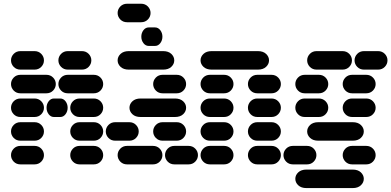

<svg xmlns="http://www.w3.org/2000/svg" viewBox="-20 -881 2064 1013"><path d="M87.9 -13.7H162.1Q183.6 -13.7 197.8 -28.3Q211.9 -43 211.9 -62.5Q211.9 -82 197.8 -96.7Q183.6 -111.3 162.1 -111.3H87.9Q66.4 -111.3 52.2 -96.7Q38.1 -82 38.1 -62.5Q38.1 -43 52.2 -28.3Q66.4 -13.7 87.9 -13.7ZM400.4 -13.7H474.6Q496.1 -13.7 510.3 -28.3Q524.4 -43 524.4 -62.5Q524.4 -82 510.3 -96.7Q496.1 -111.3 474.6 -111.3H400.4Q378.9 -111.3 364.7 -96.7Q350.6 -82 350.6 -62.5Q350.6 -43 364.7 -28.3Q378.9 -13.7 400.4 -13.7ZM87.9 -138.7H162.1Q183.6 -138.7 197.8 -153.3Q211.9 -168 211.9 -187.5Q211.9 -207 197.8 -221.7Q183.6 -236.3 162.1 -236.3H87.9Q66.4 -236.3 52.2 -221.7Q38.1 -207 38.1 -187.5Q38.1 -168 52.2 -153.3Q66.4 -138.7 87.9 -138.7ZM400.4 -138.7H474.6Q496.1 -138.7 510.3 -153.3Q524.4 -168 524.4 -187.5Q524.4 -207 510.3 -221.7Q496.1 -236.3 474.6 -236.3H400.4Q378.9 -236.3 364.7 -221.7Q350.6 -207 350.6 -187.5Q350.6 -168 364.7 -153.3Q378.9 -138.7 400.4 -138.7ZM87.9 -263.7H162.1Q183.6 -263.7 197.8 -278.3Q211.9 -293 211.9 -312.5Q211.9 -332 197.8 -346.7Q183.6 -361.3 162.1 -361.3H87.9Q66.4 -361.3 52.2 -346.7Q38.1 -332 38.1 -312.5Q38.1 -293 52.2 -278.3Q66.4 -263.7 87.9 -263.7ZM264.6 -263.7H297.9Q314.5 -263.7 325.7 -278.3Q336.9 -293 336.9 -312.5Q336.9 -332 325.7 -346.7Q314.5 -361.3 297.9 -361.3H264.6Q248 -361.3 236.8 -346.7Q225.6 -332 225.6 -312.5Q225.6 -293 236.8 -278.3Q248 -263.7 264.6 -263.7ZM400.4 -263.7H474.6Q496.1 -263.7 510.3 -278.3Q524.4 -293 524.4 -312.5Q524.4 -332 510.3 -346.7Q496.1 -361.3 474.6 -361.3H400.4Q378.9 -361.3 364.7 -346.7Q350.6 -332 350.6 -312.5Q350.6 -293 364.7 -278.3Q378.9 -263.7 400.4 -263.7ZM87.9 -388.7H224.6Q246.1 -388.7 260.3 -403.3Q274.4 -418 274.4 -437.5Q274.4 -457 260.3 -471.7Q246.1 -486.3 224.6 -486.3H87.9Q66.4 -486.3 52.2 -471.7Q38.1 -457 38.1 -437.5Q38.1 -418 52.2 -403.3Q66.4 -388.7 87.9 -388.7ZM337.9 -388.7H474.6Q496.1 -388.7 510.3 -403.3Q524.4 -418 524.4 -437.5Q524.4 -457 510.3 -471.7Q496.1 -486.3 474.6 -486.3H337.9Q316.4 -486.3 302.2 -471.7Q288.1 -457 288.1 -437.5Q288.1 -418 302.2 -403.3Q316.4 -388.7 337.9 -388.7ZM87.9 -513.7H162.1Q183.6 -513.7 197.8 -528.3Q211.9 -543 211.9 -562.5Q211.9 -582 197.8 -596.7Q183.6 -611.3 162.1 -611.3H87.9Q66.4 -611.3 52.2 -596.7Q38.1 -582 38.1 -562.5Q38.1 -543 52.2 -528.3Q66.4 -513.7 87.9 -513.7ZM337.9 -513.7H412.1Q433.6 -513.7 447.8 -528.3Q461.9 -543 461.9 -562.5Q461.9 -582 447.8 -596.7Q433.6 -611.3 412.1 -611.3H337.9Q316.4 -611.3 302.2 -596.7Q288.1 -582 288.1 -562.5Q288.1 -543 302.2 -528.3Q316.4 -513.7 337.9 -513.7Z M650.4 -13.7H787.1Q808.6 -13.7 822.8 -28.3Q836.9 -43 836.9 -62.5Q836.9 -82 822.8 -96.7Q808.6 -111.3 787.1 -111.3H650.4Q628.9 -111.3 614.7 -96.7Q600.6 -82 600.6 -62.5Q600.6 -43 614.7 -28.3Q628.9 -13.7 650.4 -13.7ZM900.4 -13.7H974.6Q996.1 -13.7 1010.3 -28.3Q1024.4 -43 1024.4 -62.5Q1024.4 -82 1010.3 -96.7Q996.1 -111.3 974.6 -111.3H900.4Q878.9 -111.3 864.7 -96.7Q850.6 -82 850.6 -62.5Q850.6 -43 864.7 -28.3Q878.9 -13.7 900.4 -13.7ZM587.9 -138.7H662.1Q683.6 -138.7 697.8 -153.3Q711.9 -168 711.9 -187.5Q711.9 -207 697.8 -221.7Q683.6 -236.3 662.1 -236.3H587.9Q566.4 -236.3 552.2 -221.7Q538.1 -207 538.1 -187.5Q538.1 -168 552.2 -153.3Q566.4 -138.7 587.9 -138.7ZM837.9 -138.7H912.1Q933.6 -138.7 947.8 -153.3Q961.9 -168 961.9 -187.5Q961.9 -207 947.8 -221.7Q933.6 -236.3 912.1 -236.3H837.9Q816.4 -236.3 802.2 -221.7Q788.1 -207 788.1 -187.5Q788.1 -168 802.2 -153.3Q816.4 -138.7 837.9 -138.7ZM721.7 -263.7H903.3Q930.7 -263.7 946.3 -278.3Q961.9 -293 961.9 -312.5Q961.9 -332 946.3 -346.7Q930.7 -361.3 903.3 -361.3H721.7Q694.3 -361.3 678.7 -346.7Q663.1 -332 663.1 -312.5Q663.1 -293 678.7 -278.3Q694.3 -263.7 721.7 -263.7ZM837.9 -388.7H912.1Q933.6 -388.7 947.8 -403.3Q961.9 -418 961.9 -437.5Q961.9 -457 947.8 -471.7Q933.6 -486.3 912.1 -486.3H837.9Q816.4 -486.3 802.2 -471.7Q788.1 -457 788.1 -437.5Q788.1 -418 802.2 -403.3Q816.4 -388.7 837.9 -388.7ZM659.2 -513.7H840.8Q868.2 -513.7 883.8 -528.3Q899.4 -543 899.4 -562.5Q899.4 -582 883.8 -596.7Q868.2 -611.3 840.8 -611.3H659.2Q631.8 -611.3 616.2 -596.7Q600.6 -582 600.6 -562.5Q600.6 -543 616.2 -528.3Q631.8 -513.7 659.2 -513.7ZM764.6 -638.7H797.9Q814.5 -638.7 825.7 -653.3Q836.9 -668 836.9 -687.5Q836.9 -707 825.7 -721.7Q814.5 -736.3 797.9 -736.3H764.6Q748 -736.3 736.8 -721.7Q725.6 -707 725.6 -687.5Q725.6 -668 736.8 -653.3Q748 -638.7 764.6 -638.7ZM650.4 -763.7H724.6Q746.1 -763.7 760.3 -778.3Q774.4 -793 774.4 -812.5Q774.4 -832 760.3 -846.7Q746.1 -861.3 724.6 -861.3H650.4Q628.9 -861.3 614.7 -846.7Q600.6 -832 600.6 -812.5Q600.6 -793 614.7 -778.3Q628.9 -763.7 650.4 -763.7Z M1087.9 -13.7H1162.1Q1183.6 -13.7 1197.8 -28.3Q1211.9 -43 1211.9 -62.5Q1211.9 -82 1197.8 -96.7Q1183.6 -111.3 1162.1 -111.3H1087.9Q1066.4 -111.3 1052.2 -96.7Q1038.1 -82 1038.1 -62.5Q1038.1 -43 1052.2 -28.3Q1066.4 -13.7 1087.9 -13.7ZM1337.9 -13.7H1412.1Q1433.6 -13.7 1447.8 -28.3Q1461.9 -43 1461.9 -62.5Q1461.9 -82 1447.8 -96.7Q1433.6 -111.3 1412.1 -111.3H1337.9Q1316.4 -111.3 1302.2 -96.7Q1288.1 -82 1288.1 -62.5Q1288.1 -43 1302.2 -28.3Q1316.4 -13.7 1337.9 -13.7ZM1087.9 -138.7H1162.1Q1183.6 -138.7 1197.8 -153.3Q1211.9 -168 1211.9 -187.5Q1211.9 -207 1197.8 -221.7Q1183.6 -236.3 1162.1 -236.3H1087.9Q1066.4 -236.3 1052.2 -221.7Q1038.1 -207 1038.1 -187.5Q1038.1 -168 1052.2 -153.3Q1066.4 -138.7 1087.9 -138.7ZM1337.9 -138.7H1412.1Q1433.6 -138.7 1447.8 -153.3Q1461.9 -168 1461.9 -187.5Q1461.9 -207 1447.8 -221.7Q1433.6 -236.3 1412.1 -236.3H1337.9Q1316.4 -236.3 1302.2 -221.7Q1288.1 -207 1288.1 -187.5Q1288.1 -168 1302.2 -153.3Q1316.4 -138.7 1337.9 -138.7ZM1087.9 -263.7H1162.1Q1183.6 -263.7 1197.8 -278.3Q1211.9 -293 1211.9 -312.5Q1211.9 -332 1197.8 -346.7Q1183.6 -361.3 1162.1 -361.3H1087.9Q1066.4 -361.3 1052.2 -346.7Q1038.1 -332 1038.1 -312.5Q1038.1 -293 1052.2 -278.3Q1066.4 -263.7 1087.9 -263.7ZM1337.9 -263.7H1412.1Q1433.6 -263.7 1447.8 -278.3Q1461.9 -293 1461.9 -312.5Q1461.9 -332 1447.8 -346.7Q1433.6 -361.3 1412.1 -361.3H1337.9Q1316.4 -361.3 1302.2 -346.7Q1288.1 -332 1288.1 -312.5Q1288.1 -293 1302.2 -278.3Q1316.4 -263.7 1337.9 -263.7ZM1087.9 -388.7H1162.1Q1183.6 -388.7 1197.8 -403.3Q1211.9 -418 1211.9 -437.5Q1211.9 -457 1197.8 -471.7Q1183.6 -486.3 1162.1 -486.3H1087.9Q1066.4 -486.3 1052.2 -471.7Q1038.1 -457 1038.1 -437.5Q1038.1 -418 1052.2 -403.3Q1066.4 -388.7 1087.9 -388.7ZM1337.9 -388.7H1412.1Q1433.6 -388.7 1447.8 -403.3Q1461.9 -418 1461.9 -437.5Q1461.9 -457 1447.8 -471.7Q1433.6 -486.3 1412.1 -486.3H1337.9Q1316.4 -486.3 1302.2 -471.7Q1288.1 -457 1288.1 -437.5Q1288.1 -418 1302.2 -403.3Q1316.4 -388.7 1337.9 -388.7ZM1096.7 -513.7H1340.8Q1368.2 -513.7 1383.8 -528.3Q1399.4 -543 1399.4 -562.5Q1399.4 -582 1383.8 -596.7Q1368.2 -611.3 1340.8 -611.3H1096.7Q1069.3 -611.3 1053.7 -596.7Q1038.1 -582 1038.1 -562.5Q1038.1 -543 1053.7 -528.3Q1069.3 -513.7 1096.7 -513.7Z M1596.7 111.3H1840.8Q1868.2 111.3 1883.8 96.7Q1899.4 82 1899.4 62.5Q1899.4 43 1883.8 28.3Q1868.2 13.7 1840.8 13.7H1596.7Q1569.3 13.7 1553.7 28.3Q1538.1 43 1538.1 62.5Q1538.1 82 1553.7 96.7Q1569.3 111.3 1596.7 111.3ZM1525.4 -13.7H1599.6Q1621.1 -13.7 1635.3 -28.3Q1649.4 -43 1649.4 -62.5Q1649.4 -82 1635.3 -96.7Q1621.1 -111.3 1599.6 -111.3H1525.4Q1503.9 -111.3 1489.7 -96.7Q1475.6 -82 1475.6 -62.5Q1475.6 -43 1489.7 -28.3Q1503.9 -13.7 1525.4 -13.7ZM1837.9 -13.7H1912.1Q1933.6 -13.7 1947.8 -28.3Q1961.9 -43 1961.9 -62.5Q1961.9 -82 1947.8 -96.7Q1933.6 -111.3 1912.1 -111.3H1837.9Q1816.4 -111.3 1802.2 -96.7Q1788.1 -82 1788.1 -62.5Q1788.1 -43 1802.2 -28.3Q1816.4 -13.7 1837.9 -13.7ZM1659.2 -138.7H1840.8Q1868.2 -138.7 1883.8 -153.3Q1899.4 -168 1899.4 -187.5Q1899.4 -207 1883.8 -221.7Q1868.2 -236.3 1840.8 -236.3H1659.2Q1631.8 -236.3 1616.2 -221.7Q1600.6 -207 1600.6 -187.5Q1600.6 -168 1616.2 -153.3Q1631.8 -138.7 1659.2 -138.7ZM1587.9 -263.7H1662.1Q1683.6 -263.7 1697.8 -278.3Q1711.9 -293 1711.9 -312.5Q1711.9 -332 1697.8 -346.7Q1683.6 -361.3 1662.1 -361.3H1587.9Q1566.4 -361.3 1552.2 -346.7Q1538.1 -332 1538.1 -312.5Q1538.1 -293 1552.2 -278.3Q1566.4 -263.7 1587.9 -263.7ZM1837.9 -263.7H1912.1Q1933.6 -263.7 1947.8 -278.3Q1961.9 -293 1961.9 -312.5Q1961.9 -332 1947.8 -346.7Q1933.6 -361.3 1912.1 -361.3H1837.9Q1816.4 -361.3 1802.2 -346.7Q1788.1 -332 1788.1 -312.5Q1788.1 -293 1802.2 -278.3Q1816.4 -263.7 1837.9 -263.7ZM1587.9 -388.7H1662.1Q1683.6 -388.7 1697.8 -403.3Q1711.9 -418 1711.9 -437.5Q1711.9 -457 1697.8 -471.7Q1683.6 -486.3 1662.1 -486.3H1587.9Q1566.4 -486.3 1552.2 -471.7Q1538.1 -457 1538.1 -437.5Q1538.1 -418 1552.2 -403.3Q1566.4 -388.7 1587.9 -388.7ZM1837.9 -388.7H1912.1Q1933.6 -388.7 1947.8 -403.3Q1961.9 -418 1961.9 -437.5Q1961.9 -457 1947.8 -471.7Q1933.6 -486.3 1912.1 -486.3H1837.9Q1816.4 -486.3 1802.2 -471.7Q1788.1 -457 1788.1 -437.5Q1788.1 -418 1802.2 -403.3Q1816.4 -388.7 1837.9 -388.7ZM1650.4 -513.7H1787.1Q1808.6 -513.7 1822.8 -528.3Q1836.9 -543 1836.9 -562.5Q1836.9 -582 1822.8 -596.7Q1808.6 -611.3 1787.1 -611.3H1650.4Q1628.9 -611.3 1614.7 -596.7Q1600.6 -582 1600.6 -562.5Q1600.6 -543 1614.7 -528.3Q1628.9 -513.7 1650.4 -513.7ZM1900.4 -513.7H1974.6Q1996.1 -513.7 2010.3 -528.3Q2024.4 -543 2024.4 -562.5Q2024.4 -582 2010.3 -596.7Q1996.1 -611.3 1974.6 -611.3H1900.4Q1878.9 -611.3 1864.7 -596.7Q1850.6 -582 1850.6 -562.5Q1850.6 -543 1864.7 -528.3Q1878.9 -513.7 1900.4 -513.7Z"/></svg>

Font: Workbench
Style: Regular
Weight: 400
Designer: Jens Kutilek
Foundry: Jens Kutilek
Version: Version 2.001